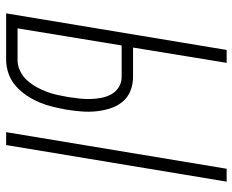

<svg xmlns="http://www.w3.org/2000/svg" viewBox="-88 -688 775 640"><g transform="rotate(90 300.0 -367.5)"><path d="M420 0 542 -735H585L463 0ZM24 0 146 -735H189L138 -423H236Q261 -423 283 -414Q305 -405 319.5 -387Q334 -369 341 -346.5Q348 -324 350.5 -300Q353 -276 351 -251Q349 -226 345 -201Q341 -179 335.5 -156Q330 -133 321 -111.5Q312 -90 298.5 -69.5Q285 -49 266.5 -32.5Q248 -16 225 -8Q202 0 180 0ZM74 -38H180Q198 -38 216 -46.5Q234 -55 247 -69.5Q260 -84 269.5 -101Q279 -118 285.5 -135.5Q292 -153 296 -171Q300 -189 303 -207Q306 -226 308 -244.5Q310 -263 309.5 -281.5Q309 -300 305.5 -318Q302 -336 293.5 -351Q285 -366 270 -375.5Q255 -385 236 -385H131Z"/></g></svg>

Font: Iosevka Curly XLtEx
Style: Italic
Weight: 200
Width: 7
Italic angle: -9°
Monospace: yes
Designer: Belleve Invis
Foundry: Belleve Invis
Version: Version 11.1.0; ttfautohint (v1.8.3)